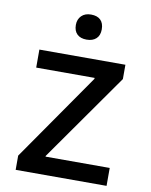

<svg xmlns="http://www.w3.org/2000/svg" viewBox="-96 -957 805 1026"><g transform="rotate(10 307.0 -443.5)"><path d="M243.2 -818.8Q243.2 -849.1 262.2 -868.2Q281.2 -887.2 314 -887.2Q348.1 -887.2 366 -869.6Q383.8 -852.1 383.8 -818.8Q383.8 -786.1 365 -768.6Q346.2 -751 313 -751Q279.8 -751 261.5 -768.6Q243.2 -786.1 243.2 -818.8ZM61 0V-77.1L391.1 -551.8V-557.1H74.2V-654.8H541V-577.1L206.1 -101.1V-97.2H554.2V0Z"/></g></svg>

Font: IntelOne Mono Medium
Style: Regular
Weight: 500
Designer: Fred Shallcrass
Foundry: Frere-Jones Type LLC
Version: Version 1.200;hotconv 1.1.0;makeotfexe 2.6.0;FJTRelease1.2